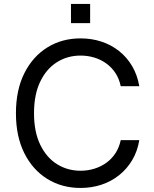

<svg xmlns="http://www.w3.org/2000/svg" viewBox="-20 -929 770 959"><path d="M382.3 9.8Q289.1 9.8 216.1 -35.4Q143.1 -80.6 101.3 -164.3Q59.6 -248 59.6 -363.3Q59.6 -479 101.3 -562.7Q143.1 -646.5 216.1 -691.9Q289.1 -737.3 382.3 -737.3Q437.5 -737.3 486.6 -721.2Q535.6 -705.1 574.7 -674.1Q613.8 -643.1 639.9 -598.9Q666 -554.7 675.8 -498.5H583Q575.2 -536.1 556.4 -564.5Q537.6 -592.8 510.5 -612.3Q483.4 -631.8 450.7 -641.6Q418 -651.4 382.3 -651.4Q316.9 -651.4 264.2 -618.2Q211.4 -585 180.7 -520.8Q149.9 -456.5 149.9 -363.3Q149.9 -270.5 180.9 -206.3Q211.9 -142.1 264.6 -109.1Q317.4 -76.2 382.3 -76.2Q418 -76.2 450.7 -86.2Q483.4 -96.2 510.5 -115.5Q537.6 -134.8 556.4 -163.3Q575.2 -191.9 583 -229H675.8Q666.5 -173.3 640.4 -129.4Q614.3 -85.4 575.2 -54.2Q536.1 -22.9 487.1 -6.6Q438 9.8 382.3 9.8ZM334.5 -813.5V-909.2H430.2V-813.5Z"/></svg>

Font: Atlassian Sans
Style: Regular
Weight: 400
Designer: Rasmus Andersson
Foundry: Modifications by Atlassian Pty Ltd, manufactured by rsms
Version: Version 4.001;git-9221beed3